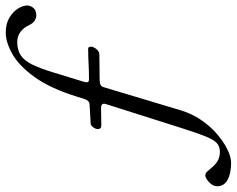

<svg xmlns="http://www.w3.org/2000/svg" viewBox="-256 -576 844 685"><g transform="rotate(-90 166.5 -234.0)"><path d="M-73 168Q-110 168 -133 155.5Q-156 143 -156 118Q-156 103 -141.5 89.5Q-127 76 -117 76Q-109 76 -102 84.5Q-95 93 -85 104Q-76 114 -63.5 121Q-51 128 -33 128Q-14 128 -2 117Q10 106 22 76.5Q34 47 51 -7L137 -278Q143 -296 123 -296L61 -295Q54 -295 51 -298.5Q48 -302 48 -307Q48 -315 54 -323.5Q60 -332 67 -333L137 -337Q150 -338 156 -357L163 -380Q193 -477 233.5 -533Q274 -589 316 -612.5Q358 -636 392 -636Q423 -636 444.5 -623.5Q466 -611 477.5 -593Q489 -575 489 -559Q488 -546 479.5 -536.5Q471 -527 452 -527Q445 -527 435.5 -532.5Q426 -538 418 -554Q410 -572 394.5 -583.5Q379 -595 359 -595Q331 -595 312 -583Q293 -571 279 -543Q265 -515 250 -466L220 -368Q216 -357 215 -348Q214 -339 225 -339Q255 -339 282.5 -340.5Q310 -342 335 -342Q342 -342 342 -331Q342 -327 338.5 -320Q335 -313 328.5 -307.5Q322 -302 313 -302L222 -301Q212 -301 205.5 -297.5Q199 -294 197 -285L115 -12Q103 28 80.5 61Q58 94 30 118Q2 142 -25 155Q-52 168 -73 168Z"/></g></svg>

Font: EB Garamond
Style: Italic
Weight: 400
Italic angle: -17.2°
Designer: Georg Duffner and Octavio Pardo
Foundry: Georg Duffner
Version: Version 1.001